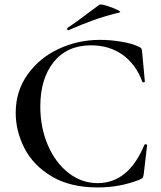

<svg xmlns="http://www.w3.org/2000/svg" viewBox="-20 -811 709 843"><path d="M589 -606Q598 -602 600.5 -598Q603 -594 604 -583L616 -453Q616 -450 611 -449.5Q606 -449 605 -452Q576 -530 517.5 -571Q459 -612 380 -612Q275 -612 216 -539Q157 -466 157 -343Q157 -251 190 -174Q223 -97 280.5 -52Q338 -7 409 -7Q544 -7 614 -175Q616 -178 619 -178Q621 -178 623.5 -176.5Q626 -175 626 -174L611 -46Q609 -34 606.5 -30.5Q604 -27 595 -23Q508 12 410 12Q288 12 207 -36.5Q126 -85 87.5 -160Q49 -235 49 -316Q49 -410 100.5 -483Q152 -556 237 -596Q322 -636 419 -636Q464 -636 512.5 -628Q561 -620 589 -606ZM280 -678Q276 -678 275 -682.5Q274 -687 277 -689Q314 -713 366 -753L416 -790Q421 -794 447.5 -786Q474 -778 494.5 -768Q515 -758 504 -756Q442 -741 390.5 -722.5Q339 -704 282 -679Z"/></svg>

Font: Cormorant Unicase SemiBold
Style: Regular
Weight: 600
Designer: Christian Thalmann (Catharsis Fonts)
Foundry: Catharsis Fonts
Version: Version 4.000